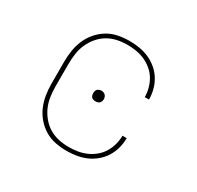

<svg xmlns="http://www.w3.org/2000/svg" viewBox="-124 -679 847 827"><g transform="rotate(30 300.0 -265.0)"><path d="M298 8Q270 8 242 2.5Q214 -3 190 -17.5Q166 -32 147.5 -53.5Q129 -75 118 -100.5Q107 -126 102.5 -154Q98 -182 98 -210V-320Q98 -348 102.5 -376Q107 -404 118 -429.5Q129 -455 147.5 -476.5Q166 -498 190 -512.5Q214 -527 242 -532.5Q270 -538 298 -538Q323 -538 347.5 -534Q372 -530 395 -520Q418 -510 437.5 -493.5Q457 -477 470 -456Q483 -435 489.5 -410.5Q496 -386 496 -361H475Q475 -383 469 -405Q463 -427 451.5 -446Q440 -465 422.5 -479.5Q405 -494 384.5 -503Q364 -512 342 -515.5Q320 -519 298 -519Q272 -519 247 -513.5Q222 -508 200.5 -495Q179 -482 162.5 -462Q146 -442 136 -419Q126 -396 122.5 -370.5Q119 -345 119 -320V-210Q119 -185 122.5 -159.5Q126 -134 136 -111Q146 -88 162.5 -68Q179 -48 200.5 -35Q222 -22 247 -16.5Q272 -11 298 -11Q320 -11 342 -14.5Q364 -18 384.5 -27Q405 -36 422.5 -50.5Q440 -65 451.5 -84Q463 -103 469 -125Q475 -147 475 -169H496Q496 -144 489.5 -119.5Q483 -95 470 -74Q457 -53 437.5 -36.5Q418 -20 395 -10Q372 0 347.5 4Q323 8 298 8ZM300 -239Q295 -239 289.5 -240.5Q284 -242 280.5 -245.5Q277 -249 275.5 -254.5Q274 -260 274 -265Q274 -270 275.5 -275.5Q277 -281 280.5 -284.5Q284 -288 289.5 -290Q295 -292 300 -292Q305 -292 310.5 -290Q316 -288 319.5 -284.5Q323 -281 325 -275.5Q327 -270 327 -265Q327 -260 325 -254.5Q323 -249 319.5 -245.5Q316 -242 310.5 -240.5Q305 -239 300 -239Z"/></g></svg>

Font: Iosevka Slab Thin Extended
Style: Regular
Weight: 100
Width: 7
Monospace: yes
Designer: Belleve Invis
Foundry: Belleve Invis
Version: Version 11.1.1; ttfautohint (v1.8.3)